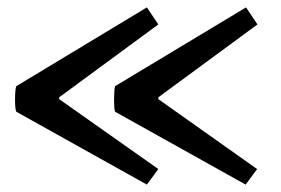

<svg xmlns="http://www.w3.org/2000/svg" viewBox="-20 -506 760 519"><path d="M676 -440 645 -486 291 -273C288 -264 287 -214 291 -204L644 -7L675 -49L408 -238V-243ZM408 -440 377 -486 24 -273C20 -264 19 -214 24 -204L377 -7L408 -49L140 -238V-243Z"/></svg>

Font: Arima Koshi ExtraBold
Style: Regular
Weight: 800
Designer: Joana Correia and Natanael Gama
Foundry: NDISCOVER
Version: Version 1.019;PS 001.019;hotconv 1.0.88;makeotf.lib2.5.64775